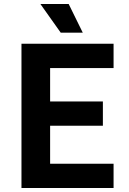

<svg xmlns="http://www.w3.org/2000/svg" viewBox="-20 -945 646 965"><path d="M325.2 -924.8 396 -780.8H285.2L183.1 -924.8ZM550.8 -603H231.9V-435.1H497.1V-313H231.9V-122.1H550.8V0H87.9V-725.1H550.8Z"/></svg>

Font: Stilu SemiBold
Style: Regular
Weight: 600
Designer: Genilson Lima Santos
Foundry: Genilson Lima Santos
Version: Version 1.200;PS 001.200;hotconv 1.0.88;makeotf.lib2.5.64775